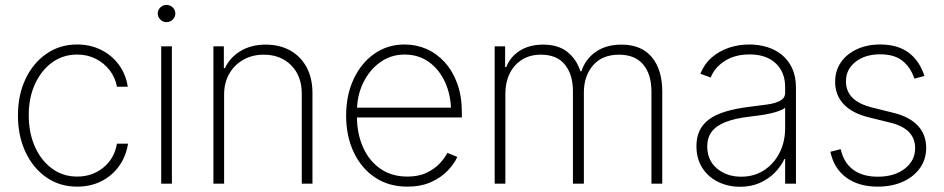

<svg xmlns="http://www.w3.org/2000/svg" viewBox="-20 -730 3753 763"><path d="M286.6 11.7Q217.3 11.7 164.3 -25.1Q111.3 -62 81.3 -126Q51.3 -189.9 51.3 -271Q51.3 -352.1 81.3 -415.8Q111.3 -479.5 164.6 -516.4Q217.8 -553.2 286.6 -553.2Q338.4 -553.2 381.1 -532.2Q423.8 -511.2 451.9 -473.4Q480 -435.5 487.8 -385.3H444.8Q438.5 -420.9 416.5 -450Q394.5 -479 361.1 -496.1Q327.6 -513.2 286.6 -513.2Q231 -513.2 187.7 -482.2Q144.5 -451.2 119.4 -396.7Q94.2 -342.3 94.2 -272Q94.2 -202.1 118.7 -147.2Q143.1 -92.3 186.5 -60.3Q230 -28.3 286.6 -28.3Q346.7 -28.3 390.6 -64Q434.6 -99.6 444.8 -159.2H488.8Q481 -108.9 453.4 -70.3Q425.8 -31.7 383.1 -10Q340.3 11.7 286.6 11.7Z M620.6 0V-545.9H663.1V0ZM642.1 -642.1Q627.4 -642.1 617.2 -652.3Q606.9 -662.6 606.9 -676.3Q606.9 -690.4 617.2 -700.4Q627.4 -710.4 641.6 -710.4Q656.2 -710.4 666.5 -700.4Q676.8 -690.4 676.8 -676.3Q676.8 -662.6 666.5 -652.3Q656.2 -642.1 642.1 -642.1Z M870.6 -353.5V0H828.1V-545.9H869.6V-459.5H874Q893.6 -501.5 935.8 -527.1Q978 -552.7 1036.1 -552.7Q1091.3 -552.7 1133.1 -529.5Q1174.8 -506.3 1198.2 -463.1Q1221.7 -419.9 1221.7 -359.9V0H1179.2V-357.9Q1179.2 -427.7 1137.5 -470.2Q1095.7 -512.7 1027.8 -512.7Q982.9 -512.7 947.3 -492.7Q911.6 -472.7 891.1 -437Q870.6 -401.4 870.6 -353.5Z M1598.6 11.7Q1524.9 11.7 1470.2 -24.9Q1415.5 -61.5 1385.5 -125.5Q1355.5 -189.5 1355.5 -270.5Q1355.5 -352.1 1385.5 -416Q1415.5 -480 1468 -516.6Q1520.5 -553.2 1587.9 -553.2Q1634.3 -553.2 1675.3 -535.2Q1716.3 -517.1 1747.8 -482.2Q1779.3 -447.3 1797.4 -397.2Q1815.4 -347.2 1815.4 -283.7V-263.2H1383.3V-302.2H1792L1772.5 -286.6Q1772.5 -350.1 1749.5 -401.6Q1726.6 -453.1 1685.1 -483.2Q1643.6 -513.2 1587.9 -513.2Q1533.7 -513.2 1491 -482.7Q1448.2 -452.1 1423.3 -400.9Q1398.4 -349.6 1398.4 -286.1V-268.1Q1398.4 -199.7 1422.4 -145.5Q1446.3 -91.3 1491.2 -59.8Q1536.1 -28.3 1598.6 -28.3Q1643.6 -28.3 1675.3 -43.5Q1707 -58.6 1727.5 -80.6Q1748 -102.5 1757.8 -122.6L1797.4 -106.4Q1785.2 -79.1 1759 -51.8Q1732.9 -24.4 1692.9 -6.3Q1652.8 11.7 1598.6 11.7Z M1945.8 0V-545.9H1987.3V-463.4H1991.7Q2007.8 -504.4 2045.9 -528.6Q2084 -552.7 2138.2 -552.7Q2197.8 -552.7 2234.1 -524.2Q2270.5 -495.6 2286.6 -446.8H2290.5Q2306.2 -495.1 2347.4 -523.9Q2388.7 -552.7 2449.7 -552.7Q2528.8 -552.7 2570.3 -502.9Q2611.8 -453.1 2611.8 -365.7V0H2568.8V-365.7Q2568.8 -434.6 2536.1 -473.6Q2503.4 -512.7 2439.9 -512.7Q2373 -512.7 2336.7 -470.2Q2300.3 -427.7 2300.3 -362.8V0H2256.8V-368.7Q2256.8 -432.6 2225.3 -472.7Q2193.8 -512.7 2129.4 -512.7Q2085.9 -512.7 2054.2 -492.7Q2022.5 -472.7 2005.4 -437.7Q1988.3 -402.8 1988.3 -357.9V0Z M2921.4 12.2Q2874 12.2 2834.5 -6.8Q2794.9 -25.9 2771.2 -62.3Q2747.6 -98.6 2747.6 -149.9Q2747.6 -184.1 2759.8 -210.2Q2772 -236.3 2797.1 -255.1Q2822.3 -273.9 2861.6 -286.1Q2900.9 -298.3 2955.6 -305.2Q2997.6 -310.1 3030.3 -314.9Q3063 -319.8 3081.5 -330.3Q3100.1 -340.8 3100.1 -361.3V-383.8Q3100.1 -443.4 3062.5 -478.5Q3024.9 -513.7 2959 -513.7Q2900.9 -513.7 2860.6 -488Q2820.3 -462.4 2804.2 -421.9L2763.2 -437Q2779.3 -476.6 2809.1 -502.2Q2838.9 -527.8 2877.4 -540.5Q2916 -553.2 2958 -553.2Q2994.6 -553.2 3027.8 -543.2Q3061 -533.2 3087.2 -512Q3113.3 -490.7 3128.2 -458.3Q3143.1 -425.8 3143.1 -380.9V0H3100.1V-98.1H3097.2Q3083 -67.9 3058.1 -43Q3033.2 -18.1 2998.8 -2.9Q2964.4 12.2 2921.4 12.2ZM2925.3 -27.8Q2976.6 -27.8 3015.9 -53.2Q3055.2 -78.6 3077.6 -122.3Q3100.1 -166 3100.1 -221.2V-301.8Q3091.8 -294.9 3076.4 -289.3Q3061 -283.7 3041.7 -279.3Q3022.5 -274.9 3001.5 -272Q2980.5 -269 2960.4 -266.6Q2900.4 -259.8 2863 -244.9Q2825.7 -230 2808.1 -206.3Q2790.5 -182.6 2790.5 -148.4Q2790.5 -92.8 2829.3 -60.3Q2868.2 -27.8 2925.3 -27.8Z M3653.8 -428.2 3613.8 -417.5Q3599.1 -461.9 3566.7 -488Q3534.2 -514.2 3478 -514.2Q3418 -514.2 3379.9 -484.4Q3341.8 -454.6 3341.8 -406.7Q3341.8 -367.7 3367.4 -341.8Q3393.1 -315.9 3445.8 -302.7L3530.3 -281.7Q3594.2 -266.1 3627.4 -230.7Q3660.6 -195.3 3660.6 -142.6Q3660.6 -97.2 3636.2 -62.5Q3611.8 -27.8 3568.4 -8.1Q3524.9 11.7 3468.3 11.7Q3392.1 11.7 3343 -24.4Q3293.9 -60.5 3279.8 -127L3320.8 -137.2Q3333 -83.5 3370.4 -55.7Q3407.7 -27.8 3468.3 -27.8Q3534.7 -27.8 3575.7 -59.8Q3616.7 -91.8 3616.7 -141.1Q3616.7 -218.3 3519.5 -242.2L3432.6 -263.7Q3365.7 -280.3 3332.3 -316.4Q3298.8 -352.5 3298.8 -404.8Q3298.8 -449.2 3321.8 -482.4Q3344.7 -515.6 3385.3 -534.4Q3425.8 -553.2 3478 -553.2Q3547.4 -553.2 3590.8 -520.8Q3634.3 -488.3 3653.8 -428.2Z"/></svg>

Font: Inter Tight ExtraLight
Style: Regular
Weight: 250
Designer: Rasmus Andersson
Foundry: rsms
Version: Version 3.004